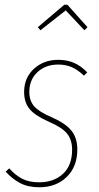

<svg xmlns="http://www.w3.org/2000/svg" viewBox="-20 -782 417 812"><path d="M349 -476 335 -462Q310 -486 284.5 -497.5Q259 -509 226 -509Q173 -509 138.5 -477Q104 -445 104 -393Q104 -356 124.5 -332.5Q145 -309 199 -286Q258 -260 282.5 -229Q307 -198 307 -150Q307 -77 262 -33.5Q217 10 146 10Q99 10 65.5 -7.5Q32 -25 4 -56L19 -70Q45 -41 74 -26Q103 -11 146 -11Q207 -11 246 -46.5Q285 -82 285 -149Q285 -190 264 -216.5Q243 -243 187 -267Q128 -293 105 -321Q82 -349 82 -393Q82 -453 123.5 -491Q165 -529 226 -529Q264 -529 293.5 -516Q323 -503 349 -476ZM151 -654 140 -667 252 -762H265L350 -667L337 -654L258 -738Z"/></svg>

Font: Fira Sans Extra Condensed Thin
Style: Italic
Weight: 250
Width: 3
Italic angle: -8°
Designer: Carrois Corporate & Edenspiekermann AG
Foundry: Carrois Corporate GbR & Edenspiekermann AG
Version: Version 4.203